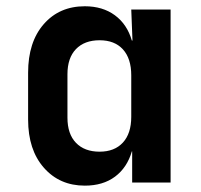

<svg xmlns="http://www.w3.org/2000/svg" viewBox="-20 -580 639 610"><path d="M249.5 9.8Q169.4 9.8 119.4 -47.1Q69.3 -104 69.3 -200.2V-349.1Q69.3 -446.3 118.9 -503.2Q168.5 -560.1 249.5 -560.1Q306.2 -560.1 345 -531.5Q383.8 -502.9 398.9 -451.2H400.9L397 -549.8H522V0H399.9V-99.1H398.9Q383.8 -47.4 345.5 -18.8Q307.1 9.8 249.5 9.8ZM296.4 -98.1Q343.8 -98.1 370.4 -127Q397 -155.8 397 -209V-340.8Q397 -394 370.6 -423.1Q344.2 -452.1 296.4 -452.1Q248.5 -452.1 221.4 -424.1Q194.3 -396 194.3 -344.2V-206.1Q194.3 -154.3 221.4 -126.2Q248.5 -98.1 296.4 -98.1Z"/></svg>

Font: UDEV Gothic 35
Style: Bold
Weight: 700
Version: v2.1.0; ttfautohint (v1.8.4.7-5d5b-dirty) -l 6 -r 45 -G 200 